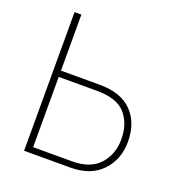

<svg xmlns="http://www.w3.org/2000/svg" viewBox="-129 -817 860 924"><g transform="rotate(20 301.0 -355.0)"><path d="M96 0V-710H131V-423H328Q439 -423 495 -365.5Q551 -308 551 -211Q551 -121 494 -60.5Q437 0 332 0ZM131 -31H329Q424 -31 470.5 -83Q517 -135 517 -211Q517 -291 473.5 -341Q430 -391 327 -391H131Z"/></g></svg>

Font: Raleway-v4020 ExtraLight
Style: Regular
Weight: 275
Designer: Matt McInerney, Pablo Impallari, Rodrigo Fuenzalida
Foundry: Matt McInerney, Pablo Impallari, Rodrigo Fuenzalida
Version: Version 4.020;PS 004.020;hotconv 1.0.88;makeotf.lib2.5.64775